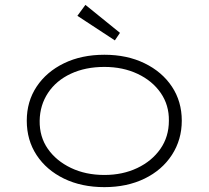

<svg xmlns="http://www.w3.org/2000/svg" viewBox="-20 -759 857 789"><path d="M409 10Q315 10 243 -25Q171 -60 130.5 -121.5Q90 -183 90 -263Q90 -342 130.5 -403Q171 -464 243 -499Q315 -534 409 -534Q502 -534 574 -499Q646 -464 686.5 -403Q727 -342 727 -263Q727 -185 686.5 -122.5Q646 -60 574 -25Q502 10 409 10ZM409 -40Q484 -40 544 -68.5Q604 -97 639 -147Q674 -197 674 -263Q675 -327 640.5 -377Q606 -427 545.5 -455.5Q485 -484 409 -484Q331 -484 271 -456Q211 -428 177.5 -377.5Q144 -327 143 -263Q142 -197 176.5 -147.5Q211 -98 271.5 -69Q332 -40 409 -40ZM452 -593 298 -694 331 -739 473 -624Z"/></svg>

Font: Lexend Mega ExtraLight
Style: Regular
Weight: 250
Version: Version 1.007